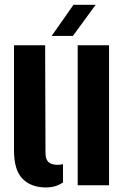

<svg xmlns="http://www.w3.org/2000/svg" viewBox="-20 -794 537 823"><path d="M40 -149V-600H173.5L175 -138Q175 -112 187.2 -99.8Q199.5 -87.5 227.5 -87.5Q239.5 -87.5 250 -90.5V-12Q219.5 9.5 177 9.5Q113.5 9.5 76.8 -27.5Q40 -64.5 40 -149ZM313 0V-600H447.5V0ZM201.5 -640 295 -773.5H390L292.5 -640Z"/></svg>

Font: Big Shoulders Stencil Text Thin ExtraBold
Style: Regular
Weight: 800
Version: Version 2.001